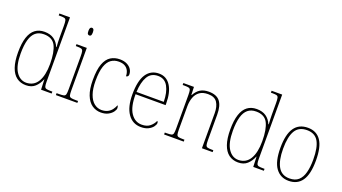

<svg xmlns="http://www.w3.org/2000/svg" viewBox="-60 -1312 3334 1874"><g transform="rotate(20 1606.5 -375.0)"><path d="M240 10Q184 10 143.5 -20Q103 -50 81.5 -111.5Q60 -173 60 -267Q60 -361 80 -422Q100 -483 139.5 -513Q179 -543 236 -543Q296 -543 334.5 -516Q373 -489 392 -442H396Q394 -469 393 -495Q392 -521 392 -543V-660Q392 -698 388 -715Q384 -732 370.5 -736Q357 -740 327 -740H310V-760H420V-91Q420 -58 424.5 -43Q429 -28 444 -24Q459 -20 492 -20H506V0H396L392 -105H390Q370 -55 334.5 -22.5Q299 10 240 10ZM236 -14Q315 -16 354 -82Q393 -148 393 -265Q393 -389 360 -453.5Q327 -518 239 -518Q187 -518 153.5 -490.5Q120 -463 104 -406.5Q88 -350 88 -264Q88 -139 129 -76.5Q170 -14 236 -14Z M550 0V-20H575Q609 -20 624.5 -24Q640 -28 644 -44Q648 -60 648 -95V-438Q648 -474 644 -490.5Q640 -507 626 -511.5Q612 -516 583 -516H569V-536H676V-95Q676 -60 680 -44Q684 -28 699.5 -24Q715 -20 749 -20H773V0ZM657 -658Q647 -658 640.5 -666Q634 -674 634 -698Q634 -721 640.5 -729.5Q647 -738 657 -738Q668 -738 674 -729.5Q680 -721 680 -698Q680 -674 674 -666Q668 -658 657 -658Z M1018 10Q968 10 927 -18Q886 -46 862 -106.5Q838 -167 838 -263Q838 -370 861 -430.5Q884 -491 925 -516.5Q966 -542 1019 -542Q1062 -542 1092.5 -527Q1123 -512 1139 -487.5Q1155 -463 1155 -434Q1155 -425 1151.5 -419Q1148 -413 1142.5 -410Q1137 -407 1130 -406Q1130 -437 1118 -462.5Q1106 -488 1081 -502.5Q1056 -517 1017 -517Q972 -517 938 -493.5Q904 -470 885 -415Q866 -360 866 -264Q866 -181 886 -125Q906 -69 940.5 -42Q975 -15 1018 -15Q1056 -16 1081.5 -29.5Q1107 -43 1123.5 -65Q1140 -87 1150 -113Q1154 -107 1156 -101Q1158 -95 1158 -85Q1158 -68 1141.5 -45.5Q1125 -23 1094.5 -6.5Q1064 10 1018 10Z M1435 10Q1349 10 1299 -60.5Q1249 -131 1249 -262Q1249 -404 1295 -473Q1341 -542 1426 -542Q1504 -542 1547 -475Q1590 -408 1590 -290V-274H1278Q1277 -144 1320.5 -79.5Q1364 -15 1435 -15Q1488 -15 1519.5 -41Q1551 -67 1566 -102Q1570 -99 1572.5 -94.5Q1575 -90 1575 -82Q1575 -66 1559 -44Q1543 -22 1512 -6Q1481 10 1435 10ZM1562 -298Q1561 -396 1527.5 -456.5Q1494 -517 1425 -517Q1351 -517 1317 -457.5Q1283 -398 1279 -298Z M1674 0V-20H1692Q1727 -20 1742 -24Q1757 -28 1761 -44Q1765 -60 1765 -95V-442Q1765 -477 1761 -492.5Q1757 -508 1743 -512Q1729 -516 1698 -516H1679V-536H1789L1792 -453H1795Q1821 -500 1856 -521Q1891 -542 1943 -542Q2023 -542 2059 -497Q2095 -452 2095 -359V-95Q2095 -60 2099 -44Q2103 -28 2118.5 -24Q2134 -20 2167 -20H2178V0H2067V-365Q2067 -433 2039.5 -475Q2012 -517 1944 -517Q1890 -517 1857 -493.5Q1824 -470 1808.5 -428.5Q1793 -387 1793 -334V-95Q1793 -60 1797 -44Q1801 -28 1816.5 -24Q1832 -20 1866 -20H1878V0Z M2444 10Q2388 10 2347.5 -20Q2307 -50 2285.5 -111.5Q2264 -173 2264 -267Q2264 -361 2284 -422Q2304 -483 2343.5 -513Q2383 -543 2440 -543Q2500 -543 2538.5 -516Q2577 -489 2596 -442H2600Q2598 -469 2597 -495Q2596 -521 2596 -543V-660Q2596 -698 2592 -715Q2588 -732 2574.5 -736Q2561 -740 2531 -740H2514V-760H2624V-91Q2624 -58 2628.5 -43Q2633 -28 2648 -24Q2663 -20 2696 -20H2710V0H2600L2596 -105H2594Q2574 -55 2538.5 -22.5Q2503 10 2444 10ZM2440 -14Q2519 -16 2558 -82Q2597 -148 2597 -265Q2597 -389 2564 -453.5Q2531 -518 2443 -518Q2391 -518 2357.5 -490.5Q2324 -463 2308 -406.5Q2292 -350 2292 -264Q2292 -139 2333 -76.5Q2374 -14 2440 -14Z M2969 10Q2883 10 2834 -57.5Q2785 -125 2785 -267Q2785 -406 2832 -474Q2879 -542 2973 -542Q3062 -542 3108 -475Q3154 -408 3154 -267Q3154 -125 3107 -57.5Q3060 10 2969 10ZM2969 -15Q3028 -15 3062 -45.5Q3096 -76 3111 -132.5Q3126 -189 3126 -267Q3126 -394 3090 -455.5Q3054 -517 2972 -517Q2887 -517 2850 -454.5Q2813 -392 2813 -267Q2813 -146 2850.5 -80.5Q2888 -15 2969 -15Z"/></g></svg>

Font: Noto Serif Khmer SemiCondensed Thin
Style: Regular
Weight: 250
Width: 4
Designer: Danh Hong and the Monotype Design Team
Foundry: Monotype Imaging Inc.
Version: Version 2.004